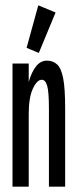

<svg xmlns="http://www.w3.org/2000/svg" viewBox="-20 -702 290 722"><path d="M27 0V-463H88V-394Q99 -432 116 -453Q133 -474 156 -474Q179 -474 194.5 -460Q210 -446 217.5 -408Q225 -370 225 -295V0H164V-293Q164 -356 157.5 -379Q151 -402 137 -402Q119 -402 103.5 -368.5Q88 -335 88 -273V0ZM126 -503 80 -522 124 -682 189 -655Z"/></svg>

Font: Inconsolata UltraCondensed SemiBold
Style: Regular
Weight: 600
Width: 1
Monospace: yes
Designer: Raph Levien, Cyreal, Brenton Simpson
Foundry: Raph Levien, Cyreal, Google
Version: Version 3.001; ttfautohint (v1.8.2.53-6de2)